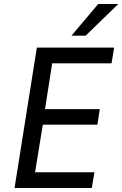

<svg xmlns="http://www.w3.org/2000/svg" viewBox="-20 -944 614 964"><path d="M53 0 165 -705H553L540 -626H242L206 -396H481L469 -318H195L156 -79H454L441 0ZM339 -765 473 -924H574L410 -765Z"/></svg>

Font: Nunito Sans 7pt Condensed Medium
Style: Italic
Weight: 500
Width: 3
Italic angle: -9°
Designer: Vernon Adams
Foundry: Vernon Adams
Version: Version 3.101;gftools[0.9.27]